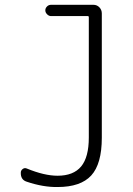

<svg xmlns="http://www.w3.org/2000/svg" viewBox="-20 -750 540 780"><path d="M88.9 -11.7Q63.5 -19.5 64.5 -48.8Q64.5 -57.6 72.3 -63.5Q80.1 -69.3 88.9 -65.4Q160.2 -36.1 213.9 -36.1Q278.3 -36.1 309.6 -73.7Q340.8 -111.3 340.8 -191.4V-679.7Q340.8 -684.6 336.9 -684.6H187.5Q178.7 -684.6 171.4 -691.9Q164.1 -699.2 164.1 -708Q164.1 -716.8 170.9 -723.6Q177.7 -730.5 187.5 -730.5H359.4Q374 -730.5 383.8 -720.2Q393.6 -710 393.6 -695.3V-190.4Q393.6 -84 350.6 -37.1Q307.6 9.8 213.9 9.8Q155.3 10.7 88.9 -11.7Z"/></svg>

Font: Rounded-L Mgen+ 1m light
Style: Regular
Weight: 200
Designer: [Source Han Sans]
Ryoko NISHIZUKA  (kana & ideographs); Paul D. Hunt (Latin, Greek & Cyrillic); Wenlong ZHANG  (bopomofo
Version: Version 1.059.20150602